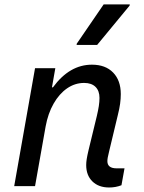

<svg xmlns="http://www.w3.org/2000/svg" viewBox="-20 -826 640 852"><path d="M464.5 6Q417.5 6 390 -21Q362.5 -48 362.5 -93.5Q362.5 -106 364.8 -120.2Q367 -134.5 373 -160L409.5 -310.5Q415.5 -335.5 418.5 -355.2Q421.5 -375 421.5 -391.5Q421.5 -423 403.8 -440.5Q386 -458 353.5 -458Q312.5 -458 277.5 -433.8Q242.5 -409.5 217.8 -366Q193 -322.5 182.5 -265L135.5 0H43L135.5 -523.5H225.5L206 -412.5L178.5 -438.5H215Q288.5 -539 388 -539Q448 -539 482 -504Q516 -469 516 -408.5Q516 -388 513 -365.8Q510 -343.5 503 -316L465 -157.5Q460 -137 458.2 -127.5Q456.5 -118 456.5 -111Q456.5 -79 497.5 -79H532.5L519 -4Q493.5 6 464.5 6ZM320 -626.5 320.5 -632 440 -806.5H556L555 -801L411 -626.5Z"/></svg>

Font: Google Sans Code
Style: Italic
Weight: 400
Italic angle: -10°
Monospace: yes
Designer: Google Sans Code Authors
Foundry: Google LLC
Version: Version 6.000